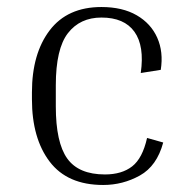

<svg xmlns="http://www.w3.org/2000/svg" viewBox="-20 -517 542 547"><path d="M269 -467Q208 -467 173.5 -422.5Q139 -378 139 -274V-214Q139 -111 171.5 -65.5Q204 -20 279 -20Q327 -20 356.5 -43Q386 -66 399 -124L445 -111Q427 -44 378.5 -17Q330 10 274 10Q172 10 121.5 -56.5Q71 -123 71 -234V-254Q71 -364 121.5 -430.5Q172 -497 269 -497Q329 -497 369.5 -473.5Q410 -450 428 -409.5Q446 -369 438 -318L381 -309Q392 -386 363 -426.5Q334 -467 269 -467Z"/></svg>

Font: Inria Serif Light
Style: Regular
Weight: 300
Designer: Black Foundry Team
Foundry: Black Foundry
Version: Version 1.000; ttfautohint (v1.8.3)